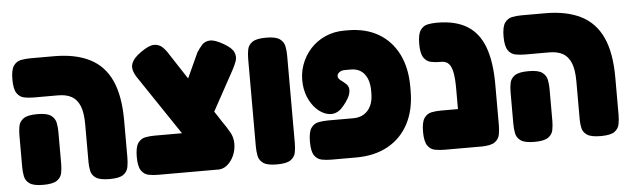

<svg xmlns="http://www.w3.org/2000/svg" viewBox="-43 -743 2951 898"><g transform="rotate(-5 1433.0 -294.5)"><path d="M440 9Q395 9 376 -3.5Q357 -16 352.5 -36Q348 -56 348 -77V-256Q348 -311 335 -342.5Q322 -374 297 -388Q272 -402 233 -402H119Q97 -402 75.5 -406Q54 -410 40.5 -429.5Q27 -449 27 -494Q27 -540 40.5 -559Q54 -578 75.5 -582Q97 -586 119 -586H230Q331 -586 398 -552Q465 -518 498 -446Q531 -374 531 -258V-84Q531 -61 527 -39.5Q523 -18 504.5 -4.5Q486 9 440 9ZM128 9Q83 9 64 -4.5Q45 -18 41 -39.5Q37 -61 37 -83V-232Q37 -254 41 -275Q45 -296 64 -309.5Q83 -323 129 -323Q175 -323 193.5 -309Q212 -295 216 -274Q220 -253 220 -231V-82Q220 -60 216 -39Q212 -18 193 -4.5Q174 9 128 9Z M943 9 841 -107 608 -454Q583 -492 592.5 -519Q602 -546 639 -571Q677 -598 700.5 -598Q724 -598 739.5 -583.5Q755 -569 767 -549L988 -211Q997 -198 1004.5 -186.5Q1012 -175 1020 -161Q1035 -136 1035 -105.5Q1035 -75 1023 -48.5Q1011 -22 990.5 -5.5Q970 11 943 9ZM667 9Q645 9 623.5 5Q602 1 588.5 -18.5Q575 -38 575 -83Q575 -129 588.5 -148Q602 -167 623 -171Q644 -175 667 -175H946L957 9ZM907 -176 785 -294 900 -545Q912 -564 925.5 -579Q939 -594 962 -595.5Q985 -597 1025 -574Q1064 -552 1073 -530.5Q1082 -509 1074.5 -488.5Q1067 -468 1056 -448Z M1225 9Q1180 9 1161 -4.5Q1142 -18 1138 -39.5Q1134 -61 1134 -83V-495Q1134 -517 1138 -538Q1142 -559 1161 -572.5Q1180 -586 1226 -586Q1272 -586 1290.5 -572Q1309 -558 1313 -537Q1317 -516 1317 -494V-82Q1317 -60 1313 -39Q1309 -18 1290 -4.5Q1271 9 1225 9Z M1480 9Q1458 9 1436.5 5Q1415 1 1401.5 -18Q1388 -37 1388 -83Q1388 -129 1401.5 -148Q1415 -167 1436.5 -171Q1458 -175 1481 -175H1600Q1629 -175 1650 -188Q1671 -201 1682.5 -225.5Q1694 -250 1694 -284V-296Q1694 -346 1671.5 -374.5Q1649 -403 1608 -403H1580Q1564 -403 1554 -395.5Q1544 -388 1543.5 -378Q1543 -368 1555 -358Q1560 -354 1565 -350.5Q1570 -347 1574 -343Q1593 -329 1593 -310Q1593 -291 1582.5 -272Q1572 -253 1559.5 -238.5Q1547 -224 1541 -219Q1518 -201 1491.5 -204Q1465 -207 1440.5 -226.5Q1416 -246 1399 -278.5Q1382 -311 1378 -352Q1374 -401 1389 -443.5Q1404 -486 1433.5 -518.5Q1463 -551 1504 -569Q1545 -587 1592 -587H1610Q1693 -587 1753 -552Q1813 -517 1845.5 -452.5Q1878 -388 1878 -299V-281Q1878 -191 1844 -126Q1810 -61 1747 -26Q1684 9 1597 9Z M2183 9Q2139 9 2119.5 -3.5Q2100 -16 2095.5 -36Q2091 -56 2091 -77V-272Q2091 -318 2085.5 -346.5Q2080 -375 2067.5 -388.5Q2055 -402 2032 -402H2025Q2005 -402 1984.5 -406Q1964 -410 1950.5 -429.5Q1937 -449 1937 -494Q1937 -540 1950.5 -559Q1964 -578 1984.5 -582Q2005 -586 2024 -586H2030Q2115 -586 2169.5 -552.5Q2224 -519 2249.5 -450Q2275 -381 2275 -275V-84Q2275 -61 2271 -39.5Q2267 -18 2248 -4.5Q2229 9 2183 9ZM2012 9Q1989 9 1967.5 5Q1946 1 1932.5 -18.5Q1919 -38 1919 -83Q1919 -129 1932.5 -148Q1946 -167 1967 -171Q1988 -175 2011 -175H2194L2193 9Z M2746 9Q2701 9 2682 -3.5Q2663 -16 2658.5 -36Q2654 -56 2654 -77V-256Q2654 -311 2641 -342.5Q2628 -374 2603 -388Q2578 -402 2539 -402H2425Q2403 -402 2381.5 -406Q2360 -410 2346.5 -429.5Q2333 -449 2333 -494Q2333 -540 2346.5 -559Q2360 -578 2381.5 -582Q2403 -586 2425 -586H2536Q2637 -586 2704 -552Q2771 -518 2804 -446Q2837 -374 2837 -258V-84Q2837 -61 2833 -39.5Q2829 -18 2810.5 -4.5Q2792 9 2746 9ZM2434 9Q2389 9 2370 -4.5Q2351 -18 2347 -39.5Q2343 -61 2343 -83V-232Q2343 -254 2347 -275Q2351 -296 2370 -309.5Q2389 -323 2435 -323Q2481 -323 2499.5 -309Q2518 -295 2522 -274Q2526 -253 2526 -231V-82Q2526 -60 2522 -39Q2518 -18 2499 -4.5Q2480 9 2434 9Z"/></g></svg>

Font: Fredoka SemiCondensed
Style: Bold
Weight: 700
Width: 4
Designer: Ben Nathan
Foundry: Milena B. Brandão, Ben Nathan
Version: Version 2.001